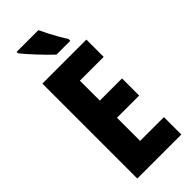

<svg xmlns="http://www.w3.org/2000/svg" viewBox="-294 -976 1021 1021"><g transform="rotate(-45 217.0 -465.0)"><path d="M393 0H62V-714H393V-584H214V-434H381V-305H214V-131H393ZM248 -930Q257 -910 272 -881Q287 -852 302.5 -825Q318 -798 328 -783V-770H224Q211 -782 191.5 -801.5Q172 -821 151 -843.5Q130 -866 112 -886.5Q94 -907 84 -920V-930Z"/></g></svg>

Font: Noto Sans Hebrew ExtraCondensed ExtraBold
Style: Regular
Weight: 800
Width: 2
Designer: Monotype Design Team
Foundry: Monotype Imaging Inc.
Version: Version 2.004; ttfautohint (v1.8.4.7-5d5b)